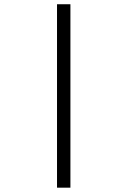

<svg xmlns="http://www.w3.org/2000/svg" viewBox="-20 -720 559 896"><path d="M246.1 155.8V-700.2H308.6V155.8Z"/></svg>

Font: Elstob 10pt
Style: Italic
Weight: 400
Italic angle: -20°
Designer: Peter S. Baker
Version: Version 1.015